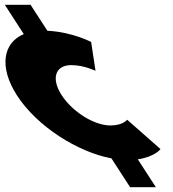

<svg xmlns="http://www.w3.org/2000/svg" viewBox="-214 -656 725 805"><path d="M331.6 129H439.6L363.8 12C436.7 1 458.9 -31 458.9 -31L319.2 -154C319.2 -154 301.8 -130 248.8 -130C181.8 -130 90.5 -186 44.5 -257C-0.8 -327 17.9 -383 84.9 -383C137.9 -383 186.5 -359 186.5 -359L168.1 -480C168.1 -480 88.9 -522 -15.3 -527L-85.9 -636H-193.9L-114.3 -513C-201 -477 -219.9 -375 -142.2 -255C-58 -125 113.3 -18 253.2 8Z"/></svg>

Font: Hussar
Style: BdOpOblSeven
Weight: 700
Foundry: Cannot Into Space Fonts
Version: Version 2.00